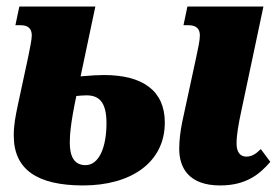

<svg xmlns="http://www.w3.org/2000/svg" viewBox="-20 -556 853 586"><path d="M652 10C733 10 774 -26 805 -62L776 -101C761 -86 748 -78 732 -78C712 -78 702 -93 702 -118C702 -144 708 -178 716 -215L784 -536H552L540 -479H556C581 -479 590 -466 590 -448C590 -433 585 -410 579 -382L536 -183C531 -158 527 -129 527 -102C527 -45 555 10 652 10ZM234 10C377 10 483 -58 483 -182C483 -279 416 -327 297 -327C282 -327 260 -326 226 -323L271 -536H39L27 -479H44C68 -479 77 -466 77 -448C77 -434 71 -408 66 -382L35 -238C27 -200 22 -175 22 -142C22 -39 93 10 234 10ZM241 -52C206 -52 193 -79 193 -121C193 -145 196 -183 213 -263C224 -264 234 -265 244 -265C281 -265 305 -246 305 -180C305 -108 283 -52 241 -52Z"/></svg>

Font: Noto Serif Condensed Black
Style: Italic
Weight: 900
Width: 3
Italic angle: -12°
Designer: Monotype Design Team
Foundry: Monotype Imaging Inc.
Version: Version 2.013